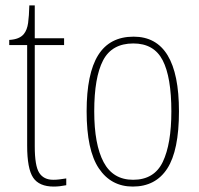

<svg xmlns="http://www.w3.org/2000/svg" viewBox="-20 -677 732 707"><path d="M178 10Q124 10 102 -23Q80 -56 80 -141V-511H14V-530Q52 -532 68 -552Q80 -567 83.5 -592.5Q87 -618 88 -657H108V-536H216V-511H108V-138Q108 -66 124.5 -40.5Q141 -15 176 -15Q189 -15 199.5 -16.5Q210 -18 224 -20V5Q199 10 178 10Z M469 10Q389 10 344 -57Q299 -124 299 -267Q299 -406 341.5 -474Q384 -542 472 -542Q639 -542 639 -267Q639 -123 596 -56.5Q553 10 469 10ZM470 -15Q548 -15 579.5 -81Q611 -147 611 -267Q611 -393 579 -455Q547 -517 471 -517Q392 -517 359.5 -454.5Q327 -392 327 -267Q327 -145 361.5 -80Q396 -15 470 -15Z"/></svg>

Font: Noto Serif Thai Condensed Thin
Style: Regular
Weight: 100
Width: 3
Designer: Monotype Design Team
Foundry: Monotype Imaging Inc.
Version: Version 2.001; ttfautohint (v1.8.4.7-5d5b)